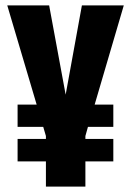

<svg xmlns="http://www.w3.org/2000/svg" viewBox="-20 -695 489 715"><path d="M45.5 -222.5V-305.5H116.5L7 -675H163L224.5 -342.5L285 -675H441L332.5 -305.5H402V-222.5H307.5L298 -188.5V-177.5H402V-94H298V0H151V-94H45.5V-177.5H151V-188.5L141 -222.5Z"/></svg>

Font: Anybody Condensed Regular
Style: Bold
Weight: 700
Width: 3
Designer: Tyler Finck
Foundry: Etcetera Type Company
Version: Version 1.010; ttfautohint (v1.8.3) -l 8 -r 50 -G 200 -x 14 